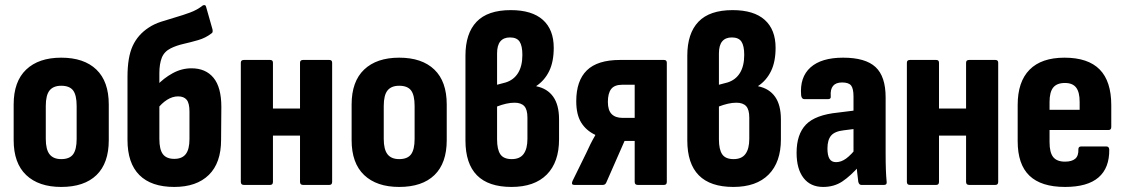

<svg xmlns="http://www.w3.org/2000/svg" viewBox="-20 -731 4448 759"><path d="M222 8Q133 8 83.5 -39Q34 -86 34 -177V-318Q34 -409 83.5 -456Q133 -503 222 -503Q312 -503 361 -456Q410 -409 410 -318V-177Q410 -86 361.5 -39Q313 8 222 8ZM222 -102Q255 -102 269 -121Q283 -140 283 -182V-312Q283 -355 269 -373.5Q255 -392 222 -392Q191 -392 176 -373.5Q161 -355 161 -312V-182Q161 -140 176 -121Q191 -102 222 -102Z M669 8Q578 8 531 -39Q484 -86 484 -178V-427Q484 -505 504.5 -549.5Q525 -594 568 -622Q589 -636 616.5 -645Q644 -654 673.5 -662.5Q703 -671 731.5 -681.5Q760 -692 781 -709Q786 -712 790 -710.5Q794 -709 795 -703L820 -615Q821 -610 820.5 -605.5Q820 -601 816 -599Q793 -581 763.5 -572.5Q734 -564 705.5 -557.5Q677 -551 655 -540Q629 -527 619.5 -502.5Q610 -478 610 -442V-182Q610 -140 624 -121.5Q638 -103 669 -103Q700 -103 714.5 -122Q729 -141 729 -181V-290Q729 -323 718 -336.5Q707 -350 684 -350Q662 -350 640.5 -336.5Q619 -323 601 -299L600 -393Q627 -422 662.5 -441.5Q698 -461 737 -461Q793 -461 824 -423.5Q855 -386 855 -308L854 -178Q854 -87 805.5 -39.5Q757 8 669 8Z M1178 0Q1166 0 1166 -12V-483Q1166 -494 1178 -494H1282Q1293 -494 1293 -483V-12Q1293 0 1282 0ZM944 0Q932 0 932 -12V-483Q932 -494 944 -494H1048Q1059 -494 1059 -483V-12Q1059 0 1048 0ZM1043 -195V-302H1187V-195Z M1558 8Q1469 8 1419.5 -39Q1370 -86 1370 -177V-318Q1370 -409 1419.5 -456Q1469 -503 1558 -503Q1648 -503 1697 -456Q1746 -409 1746 -318V-177Q1746 -86 1697.5 -39Q1649 8 1558 8ZM1558 -102Q1591 -102 1605 -121Q1619 -140 1619 -182V-312Q1619 -355 1605 -373.5Q1591 -392 1558 -392Q1527 -392 1512 -373.5Q1497 -355 1497 -312V-182Q1497 -140 1512 -121Q1527 -102 1558 -102Z M2002 8Q1911 8 1865.5 -38Q1820 -84 1820 -176V-511Q1820 -599 1864 -645Q1908 -691 1999 -691Q2083 -691 2126 -652.5Q2169 -614 2169 -542Q2169 -487 2151 -450Q2133 -413 2100 -391V-390Q2144 -381 2167 -348.5Q2190 -316 2190 -259V-180Q2190 -90 2141.5 -41Q2093 8 2002 8ZM2003 -102Q2035 -102 2050 -122.5Q2065 -143 2065 -182V-266Q2065 -298 2052.5 -311.5Q2040 -325 2014 -325Q1998 -325 1980.5 -321Q1963 -317 1945 -310V-180Q1945 -140 1958 -121Q1971 -102 2003 -102ZM1945 -396 1979 -405Q2011 -415 2028 -442.5Q2045 -470 2045 -514Q2045 -550 2034 -566.5Q2023 -583 1996 -583Q1971 -583 1958 -567.5Q1945 -552 1945 -520Z M2250 0Q2237 0 2243 -15L2297 -125Q2305 -143 2314 -161Q2323 -179 2333 -196V-198Q2297 -215 2277.5 -246.5Q2258 -278 2258 -331Q2258 -412 2300 -453Q2342 -494 2431 -494H2605Q2616 -494 2616 -483V-12Q2616 0 2605 0H2501Q2489 0 2489 -12V-174H2449L2377 -10Q2373 0 2363 0ZM2441 -265H2489V-396H2440Q2409 -396 2396 -379Q2383 -362 2383 -328Q2383 -295 2398 -280Q2413 -265 2441 -265Z M2879 8Q2788 8 2742.5 -38Q2697 -84 2697 -176V-511Q2697 -599 2741 -645Q2785 -691 2876 -691Q2960 -691 3003 -652.5Q3046 -614 3046 -542Q3046 -487 3028 -450Q3010 -413 2977 -391V-390Q3021 -381 3044 -348.5Q3067 -316 3067 -259V-180Q3067 -90 3018.5 -41Q2970 8 2879 8ZM2880 -102Q2912 -102 2927 -122.5Q2942 -143 2942 -182V-266Q2942 -298 2929.5 -311.5Q2917 -325 2891 -325Q2875 -325 2857.5 -321Q2840 -317 2822 -310V-180Q2822 -140 2835 -121Q2848 -102 2880 -102ZM2822 -396 2856 -405Q2888 -415 2905 -442.5Q2922 -470 2922 -514Q2922 -550 2911 -566.5Q2900 -583 2873 -583Q2848 -583 2835 -567.5Q2822 -552 2822 -520Z M3385 0Q3376 0 3373 -12Q3371 -25 3368.5 -49.5Q3366 -74 3365 -95L3354 -120V-349Q3354 -381 3344.5 -393Q3335 -405 3309 -405Q3260 -405 3264 -351Q3266 -339 3253 -339H3160Q3149 -339 3147 -354Q3141 -426 3184 -464.5Q3227 -503 3313 -503Q3401 -503 3441 -466Q3481 -429 3481 -346V-127Q3481 -87 3482 -60Q3483 -33 3485 -13Q3487 0 3475 0ZM3234 8Q3184 8 3156.5 -27.5Q3129 -63 3129 -127Q3129 -200 3166 -238.5Q3203 -277 3293 -286L3365 -295L3364 -222L3316 -216Q3280 -212 3265.5 -195Q3251 -178 3251 -144Q3251 -117 3259 -103.5Q3267 -90 3285 -90Q3305 -90 3324.5 -104Q3344 -118 3371 -152L3380 -78Q3342 -35 3309.5 -13.5Q3277 8 3234 8Z M3811 0Q3799 0 3799 -12V-483Q3799 -494 3811 -494H3915Q3926 -494 3926 -483V-12Q3926 0 3915 0ZM3577 0Q3565 0 3565 -12V-483Q3565 -494 3577 -494H3681Q3692 -494 3692 -483V-12Q3692 0 3681 0ZM3676 -195V-302H3820V-195Z M4190 8Q4096 8 4049.5 -36.5Q4003 -81 4003 -173V-316Q4003 -408 4050 -455.5Q4097 -503 4188 -503Q4281 -503 4327 -456.5Q4373 -410 4373 -315V-229Q4373 -217 4362 -217H4129V-169Q4129 -128 4143.5 -110Q4158 -92 4190 -92Q4217 -92 4230.5 -103.5Q4244 -115 4243 -141Q4243 -152 4254 -152H4354Q4364 -152 4365 -140Q4366 -67 4322.5 -29.5Q4279 8 4190 8ZM4129 -297H4248V-328Q4248 -367 4234 -385Q4220 -403 4190 -403Q4158 -403 4143.5 -385Q4129 -367 4129 -328Z"/></svg>

Font: Sofia Sans Condensed ExtraBold
Style: Regular
Weight: 800
Designer: Botio Nikoltchev, Ani Petrova
Foundry: lettersoup
Version: Version 4.101